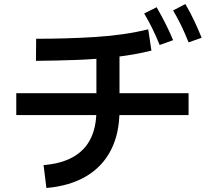

<svg xmlns="http://www.w3.org/2000/svg" viewBox="-20 -872 1040 956"><path d="M211 64 197 -50Q285 -57 343.5 -90Q402 -123 431 -181Q460 -239 460 -322V-643H575V-322Q575 -209 533 -126Q491 -43 409.5 5.5Q328 54 211 64ZM61 -299V-408H919V-299ZM159 -569 160 -679Q315 -679 457.5 -688Q600 -697 718 -726L734 -620Q649 -599 553.5 -588Q458 -577 358.5 -573.5Q259 -570 159 -569ZM775 -648Q756 -695 737 -733Q718 -771 698 -805L760 -836Q783 -796 804 -754.5Q825 -713 842 -672ZM919 -661Q900 -709 881 -747.5Q862 -786 842 -820L903 -852Q927 -811 947 -768.5Q967 -726 984 -684Z"/></svg>

Font: Murecho Thin Medium
Style: Regular
Weight: 500
Version: Version 1.010